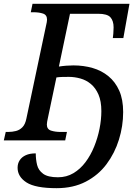

<svg xmlns="http://www.w3.org/2000/svg" viewBox="-41 -734 731 1004"><path d="M255 250Q144 250 97.5 220Q51 190 51 143Q51 121 62 104Q73 87 94 77.5Q115 68 146 68Q146 100 153 128.5Q160 157 185 175Q210 193 262 193Q307 193 343 171.5Q379 150 406 114Q433 78 451.5 32.5Q470 -13 479.5 -61Q489 -109 489 -153Q489 -205 474 -239.5Q459 -274 434.5 -294.5Q410 -315 379.5 -323.5Q349 -332 319 -332Q296 -332 281.5 -331.5Q267 -331 254 -329L209 -115Q207 -107 205.5 -97.5Q204 -88 204 -83Q204 -58 226 -51Q248 -44 276 -44H309L300 0H-21L-11 -44H1Q23 -44 42.5 -49Q62 -54 76.5 -69Q91 -84 97 -114L200 -601Q202 -609 203.5 -617.5Q205 -626 205 -631Q205 -656 184 -663Q163 -670 133 -670H120L129 -714H636L604 -535H549Q551 -546 551.5 -557.5Q552 -569 552.5 -578Q553 -587 553 -591Q553 -625 536.5 -643.5Q520 -662 472 -662H325L267 -386Q286 -389 306 -390.5Q326 -392 343 -392Q396 -392 443 -378.5Q490 -365 526 -335.5Q562 -306 582.5 -260Q603 -214 603 -148Q603 -75 581 -4Q559 67 516 124.5Q473 182 407.5 216Q342 250 255 250Z"/></svg>

Font: ET Text
Style: Italic
Weight: 470
Italic angle: -12°
Designer: Monotype Design Team
Foundry: Monotype Imaging Inc.
Version: Version 2.009